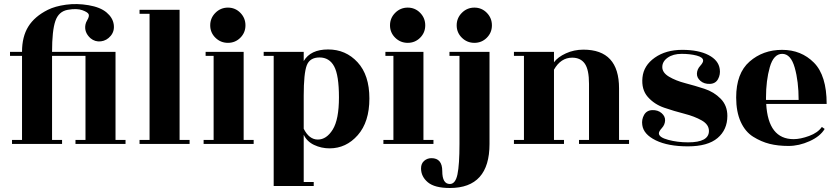

<svg xmlns="http://www.w3.org/2000/svg" viewBox="-20 -719 4182 959"><path d="M557 -20H607V0H357V-20H407V-440H240V-20H290V0H40V-20H90V-440H30V-460H90Q90 -536 121.5 -586.5Q153 -637 219 -670Q255 -688 309.5 -695.5Q364 -703 422.5 -693Q481 -683 512 -657Q543 -631 548 -597.5Q553 -564 533 -540Q513 -516 484 -512.5Q455 -509 432 -528Q399 -558 407 -597Q409 -607 415 -617Q427 -637 423 -647.5Q419 -658 391.5 -668Q364 -678 318.5 -670Q273 -662 256.5 -614Q240 -566 240 -460H557Z M877 -20H927V0H677V-20H727V-650H677V-670H877Z M1197 -20H1247V0H997V-20H1047V-440H1007V-460H1197ZM1206 -592.5Q1206 -556 1180.5 -530.5Q1155 -505 1118.5 -505Q1082 -505 1056 -530.5Q1030 -556 1030 -592.5Q1030 -629 1056 -655Q1082 -681 1118.5 -681Q1155 -681 1180.5 -655Q1206 -629 1206 -592.5Z M1497 -241V-76Q1524 -22 1567.5 -22Q1611 -22 1642 -72Q1673 -122 1673 -232.5Q1673 -343 1649 -387.5Q1625 -432 1576 -432Q1527 -432 1512 -392Q1497 -352 1497 -241ZM1497 -414Q1531 -472 1619 -472Q1707 -472 1766 -408Q1825 -344 1825 -227Q1825 -110 1767 -44Q1709 22 1626 22Q1585 22 1549 5Q1513 -12 1497 -46V190H1547V210H1347V-440H1297V-460H1497Z M2095 -20H2145V0H1895V-20H1945V-440H1905V-460H2095ZM2104 -592.5Q2104 -556 2078.5 -530.5Q2053 -505 2016.5 -505Q1980 -505 1954 -530.5Q1928 -556 1928 -592.5Q1928 -629 1954 -655Q1980 -681 2016.5 -681Q2053 -681 2078.5 -655Q2104 -629 2104 -592.5Z M2275 0V-440H2225V-460H2425V0Q2425 220 2227 220Q2151 220 2117 191.5Q2083 163 2083 122Q2083 98 2098.5 84.5Q2114 71 2135 71Q2189 71 2189 135.5Q2189 200 2227 200Q2255 200 2265 151.5Q2275 103 2275 0ZM2349.5 -681Q2386 -681 2411.5 -655Q2437 -629 2437 -592.5Q2437 -556 2411.5 -530.5Q2386 -505 2349.5 -505Q2313 -505 2287 -530.5Q2261 -556 2261 -592.5Q2261 -629 2287 -655Q2313 -681 2349.5 -681Z M3072 -20H3122V0H2872V-20H2922V-300Q2922 -371 2901 -401Q2880 -431 2838 -431Q2781 -431 2747 -371V-20H2797V0H2547V-20H2597V-440H2547V-460H2747V-408Q2766 -434 2806.5 -452.5Q2847 -471 2894 -471Q3072 -471 3072 -278Z M3417 -8Q3521 -8 3521 -65Q3521 -97 3485 -117.5Q3449 -138 3398 -151Q3347 -164 3297.5 -181Q3248 -198 3215.5 -235Q3183 -272 3189 -332Q3195 -392 3250.5 -431Q3306 -470 3387.5 -470Q3469 -470 3519 -444Q3569 -418 3575 -374Q3579 -347 3566.5 -324Q3554 -301 3525.5 -300Q3497 -299 3478.5 -315Q3460 -331 3461 -352Q3462 -373 3477 -389.5Q3492 -406 3492 -416Q3492 -433 3459.5 -441.5Q3427 -450 3384.5 -450Q3342 -450 3315 -431Q3288 -412 3288 -384Q3288 -356 3321.5 -336Q3355 -316 3403 -303.5Q3451 -291 3498.5 -275.5Q3546 -260 3579.5 -226Q3613 -192 3613 -140Q3613 -71 3564 -29.5Q3515 12 3416 12Q3317 12 3255.5 -18Q3194 -48 3188 -95Q3184 -122 3197 -145Q3210 -168 3238 -169Q3266 -170 3284.5 -154Q3303 -138 3302 -117Q3301 -96 3286 -79.5Q3271 -63 3271 -53Q3271 -33 3317.5 -20.5Q3364 -8 3417 -8Z M4109 -200H3807Q3817 -24 3944 -24Q3978 -24 4021.5 -40Q4065 -56 4085 -85L4099 -75Q4077 -38 4024 -14Q3971 10 3918.5 10Q3866 10 3824 -0.5Q3782 -11 3742 -36Q3702 -61 3679.5 -111Q3657 -161 3657 -232Q3657 -353 3724 -411.5Q3791 -470 3886.5 -470Q3982 -470 4045.5 -406Q4109 -342 4109 -200ZM3806 -220H3969Q3969 -312 3949.5 -381Q3930 -450 3887 -450Q3844 -450 3825 -383.5Q3806 -317 3806 -231Z"/></svg>

Font: Rozha One
Style: Regular
Weight: 400
Designer: Tim Donaldson, Indian Type Foundry
Foundry: Indian Type Foundry
Version: Version 1.301;PS 1.0;hotconv 1.0.78;makeotf.lib2.5.61930; tt